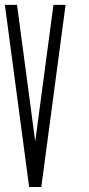

<svg xmlns="http://www.w3.org/2000/svg" viewBox="-44 -752 357 772"><path d="M122.1 0 219.7 -732.4H170.9L97.7 -183.1L24.4 -732.4H-24.4L73.2 0Z"/></svg>

Font: Daray
Style: Regular
Weight: 400
Designer: Maxim Raikov
Foundry: Maxim Raikov
Version: Version 1.00 May 24, 2021, initial release